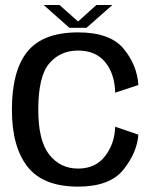

<svg xmlns="http://www.w3.org/2000/svg" viewBox="-20 -724 614 750"><path d="M285 5Q409.5 5 462.5 -61.8Q515.5 -128.5 520.5 -198L430 -229Q428 -163 390.5 -114.2Q353 -65.5 285 -65.5Q215.5 -65.5 172.5 -119.8Q129.5 -174 129.5 -295.5Q129.5 -425.5 172.2 -476Q215 -526.5 285 -526.5Q353.5 -526.5 390.8 -481.5Q428 -436.5 430 -362L520.5 -392Q515.5 -470 462.8 -533.8Q410 -597.5 285 -597.5Q148.5 -597.5 87.5 -523Q26.5 -448.5 26.5 -295.5Q26.5 -150.5 87.5 -72.8Q148.5 5 285 5ZM251 -615.5H318L419 -704.5H356.5L285 -640L212.5 -704.5H150.5Z"/></svg>

Font: Anybody UltraCondensed Thin
Style: Regular
Weight: 400
Version: Version 1.111